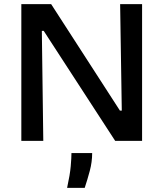

<svg xmlns="http://www.w3.org/2000/svg" viewBox="-20 -680 789 927"><path d="M83 0V-660H227L559 -146H568L560 -660H666V0H536L191 -531H182L189 0ZM304 227Q318 163 321.5 122.5Q325 82 325 59H425Q425 102 413.5 145Q402 188 389 227Z"/></svg>

Font: Bricolage Grotesque 12pt Medium
Style: Regular
Weight: 500
Designer: Mathieu Triay
Foundry: Atelier Triay
Version: Version 1.001; ttfautohint (v1.8.4.7-5d5b);gftools[0.9.33.de